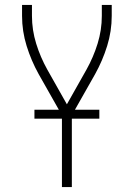

<svg xmlns="http://www.w3.org/2000/svg" viewBox="-20 -755 540 775"><path d="M230 0V-290L136 -456Q106 -510 87.5 -569.5Q69 -629 69 -691V-735H109V-691Q109 -634 126 -579Q143 -524 171 -474L250 -334L329 -474Q357 -524 374 -579Q391 -634 391 -691V-735H431V-691Q431 -629 412.5 -569.5Q394 -510 364 -456L270 -290V0ZM381 -276H119V-312H381Z"/></svg>

Font: Iosevka Term Curly Extralight
Style: Regular
Weight: 200
Designer: Belleve Invis
Foundry: Belleve Invis
Version: Version 32.3.0